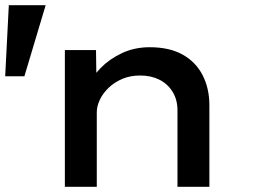

<svg xmlns="http://www.w3.org/2000/svg" viewBox="-36 -720 1000 740"><path d="M-16 -426 -2 -700H140L58 -426ZM214 0V-527H334L336 -390L300 -383Q318 -423 351.5 -457.5Q385 -492 433.5 -515Q482 -538 541 -538Q617 -538 668 -509.5Q719 -481 745 -430Q771 -379 771 -314V0H648V-295Q648 -336 629 -366.5Q610 -397 578 -413Q546 -429 504 -429Q466 -429 435.5 -416Q405 -403 383 -382Q361 -361 349 -336Q337 -311 337 -287V0H276Q248 0 232.5 0Q217 0 214 0Z"/></svg>

Font: Lexend Peta Medium
Style: Regular
Weight: 500
Designer: Bonnie Shaver-Troup, Thomas Jockin
Foundry: Lexend
Version: Version 1.007